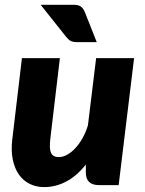

<svg xmlns="http://www.w3.org/2000/svg" viewBox="-20 -756 591 784"><path d="M527.5 -518.5 464.5 0H385.5Q330.5 0 330.5 -51V-84Q293 -37 250 -14.5Q207 8 160.5 8Q128 8 101.5 -5Q75 -18 57.2 -43.2Q39.5 -68.5 32 -105.2Q24.5 -142 30.5 -189.5L69.5 -518.5H224.5L185.5 -189.5Q183 -168.5 183.8 -154Q184.5 -139.5 189 -130.8Q193.5 -122 201.2 -118.2Q209 -114.5 220.5 -114.5Q236.5 -114.5 253.5 -123.8Q270.5 -133 286.5 -149.8Q302.5 -166.5 316.2 -190.5Q330 -214.5 339 -244L372.5 -518.5ZM279.5 -736.5Q301 -736.5 310.8 -728.8Q320.5 -721 326.5 -706.5L375 -584H294Q278 -584 268.8 -588.8Q259.5 -593.5 250.5 -605L146 -736.5Z"/></svg>

Font: Lato ExtraBold
Style: Italic
Weight: 800
Italic angle: -7°
Designer: Lukasz Dziedzic with Adam Twardoch and Botio Nikoltchev
Foundry: tyPoland Lukasz Dziedzic
Version: Version 2.015; 2015-08-06; http://www.latofonts.com/